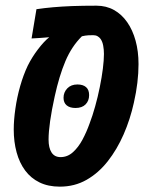

<svg xmlns="http://www.w3.org/2000/svg" viewBox="-20 -660 534 689"><path d="M194.8 9.8Q152.8 9.8 121.8 -5.4Q90.8 -20.5 70.3 -48.1Q49.8 -75.7 39.6 -113.3Q29.3 -150.9 29.3 -195.3Q29.3 -229 35.2 -270Q41 -311 52.5 -351.3Q64 -391.6 79.6 -424.3Q95.2 -455.6 116.7 -483.6Q138.2 -511.7 156.7 -526.4Q148.4 -525.9 140.6 -525.1Q132.8 -524.4 125 -523.9Q117.2 -523.4 109.1 -522.9Q101.1 -522.5 93.3 -522L110.8 -627Q140.1 -631.3 170.7 -634Q201.2 -636.7 238.5 -638.2Q275.9 -639.6 326.2 -639.6Q361.3 -639.6 389.2 -624Q417 -608.4 436.5 -580.3Q456.1 -552.2 466.6 -513.9Q477.1 -475.6 477.1 -430.2Q477.1 -397.5 472.9 -362.8Q468.8 -328.1 460.4 -291.5Q447.3 -231.9 423.6 -177.7Q399.9 -123.5 366.7 -81.3Q333.5 -39.1 290.5 -14.6Q247.6 9.8 194.8 9.8ZM197.3 -96.2Q222.2 -96.2 241.7 -113.8Q261.2 -131.3 275.9 -158.7Q290.5 -186 301.3 -216.3Q312 -244.1 321.5 -278.3Q331.1 -312.5 338.1 -347.4Q345.2 -382.3 349.1 -413.3Q353 -444.3 353 -466.3Q353 -481.9 350.3 -496.3Q347.7 -510.7 340.8 -520.5Q336.4 -526.4 330.1 -530Q323.7 -533.7 314.9 -533.7Q304.7 -533.7 298.1 -533.4Q291.5 -533.2 286.1 -532.2Q280.8 -531.2 273.9 -529.8Q237.3 -493.7 214.8 -440.7Q192.4 -387.7 176.3 -314Q165.5 -265.1 159.9 -225.8Q154.3 -186.5 154.3 -159.2Q154.3 -129.4 165 -112.8Q175.8 -96.2 197.3 -96.2ZM251 -272.5Q230.5 -272.5 219.2 -282Q208 -291.5 208 -309.1Q208 -328.6 221.4 -342.8Q234.9 -356.9 257.8 -356.9Q277.8 -356.9 288.8 -347.4Q299.8 -337.9 299.8 -318.8Q299.8 -298.3 287.1 -285.4Q274.4 -272.5 251 -272.5Z"/></svg>

Font: Open Sans Condensed
Style: Italic
Weight: 400
Width: 3
Italic angle: -12°
Designer: Monotype Design Team
Foundry: Monotype Imaging Inc.
Version: Version 3.000